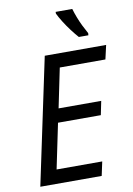

<svg xmlns="http://www.w3.org/2000/svg" viewBox="-101 -1007 738 1069"><g transform="rotate(-10 268.0 -472.0)"><path d="M38 0 189 -714H536L518 -635H260L214 -412H455L439 -334H197L144 -79H402L385 0ZM394 -784Q377 -803 356.5 -830Q336 -857 318.5 -885Q301 -913 291 -934V-944H385Q392 -920 402 -894Q412 -868 424 -843.5Q436 -819 449 -796L448 -784Z"/></g></svg>

Font: Noto Sans Display
Style: Italic
Weight: 400
Italic angle: -12°
Designer: Monotype Design Team
Foundry: Monotype Imaging Inc.
Version: Version 2.003